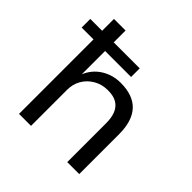

<svg xmlns="http://www.w3.org/2000/svg" viewBox="-184 -856 1008 1008"><g transform="rotate(45 320.0 -352.5)"><path d="M101 0V-553H13V-617H101V-705H187V-617H380V-553H187V-380Q209 -433 256.5 -463Q304 -493 364 -493Q456 -493 502 -443.5Q548 -394 548 -295V0H459V-290Q459 -330 447.5 -358.5Q436 -387 411 -402.5Q386 -418 344 -418Q299 -418 264 -397.5Q229 -377 209.5 -343.5Q190 -310 190 -268V0Z"/></g></svg>

Font: Nunito Sans 8pt
Style: Regular
Weight: 400
Version: Version 3.101;gftools[0.9.27]